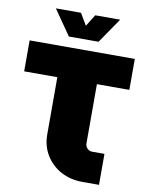

<svg xmlns="http://www.w3.org/2000/svg" viewBox="-96 -963 796 1032"><g transform="rotate(10 302.0 -447.0)"><path d="M427 0Q360 0 308 -28.5Q256 -57 226 -106.5Q196 -156 196 -219V-531H15V-700H589V-531H412V-208Q412 -192 423 -180.5Q434 -169 450 -169H517V0ZM219 -757 124 -894H261L299 -830L339 -894H475L381 -757Z"/></g></svg>

Font: MuseoModerno Thin Black
Style: Regular
Weight: 900
Version: Version 1.002